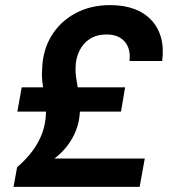

<svg xmlns="http://www.w3.org/2000/svg" viewBox="-20 -732 670 752"><path d="M33 0 47 -77Q82 -107 107 -140.5Q132 -174 145.5 -211Q159 -248 160 -290Q161 -311 158.5 -332Q156 -353 152 -373Q148 -393 145.5 -415Q143 -437 145 -460Q147 -535 181.5 -591.5Q216 -648 275.5 -680Q335 -712 411 -712Q465 -712 505.5 -697Q546 -682 573 -653Q600 -624 611 -583.5Q622 -543 615 -493H487Q491 -523 482 -546.5Q473 -570 451.5 -583.5Q430 -597 398 -597Q359 -597 332.5 -580Q306 -563 291.5 -534Q277 -505 276 -470Q275 -450 278 -429Q281 -408 285 -386.5Q289 -365 291.5 -343Q294 -321 293 -297Q291 -242 265 -194Q239 -146 193 -111H547L527 0ZM48 -295 65 -390H470L454 -295Z"/></svg>

Font: DM Sans 16pt ExtraBold
Style: Italic
Weight: 800
Italic angle: -10°
Version: Version 4.004;gftools[0.9.30]